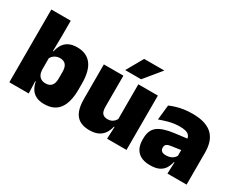

<svg xmlns="http://www.w3.org/2000/svg" viewBox="-89 -1091 1870 1507"><g transform="rotate(30 846.0 -338.0)"><path d="M367 12Q322.5 12 293 -3Q263.5 -18 246.5 -45.2Q229.5 -72.5 222.5 -109H180L220 -216.5Q220.5 -191 229.2 -172.5Q238 -154 254.8 -144Q271.5 -134 295.5 -134Q331 -134 349 -155.2Q367 -176.5 367 -219V-279Q367 -322 349.5 -342.8Q332 -363.5 296.5 -363.5Q277.5 -363.5 261.5 -356.5Q245.5 -349.5 234 -337.8Q222.5 -326 217 -311.5L176.5 -383.5H225Q232 -417.5 248.5 -445Q265 -472.5 295.2 -488.5Q325.5 -504.5 372.5 -504.5Q457.5 -504.5 501.2 -447.5Q545 -390.5 545 -275.5V-223Q545 -106.5 501.2 -47.2Q457.5 12 367 12ZM46 0V-659.5H222V-517L219.5 -352L220 -340V-158L217 -128.5L222 0Z M795.5 -492.5V-209.5Q795.5 -186 801.2 -169Q807 -152 821 -143Q835 -134 859 -134Q878 -134 892.2 -140.5Q906.5 -147 916.8 -158Q927 -169 933 -182L960 -109H931.5Q924 -75 906.2 -47.5Q888.5 -20 857 -4Q825.5 12 775.5 12Q722 12 687 -9Q652 -30 635.2 -72.2Q618.5 -114.5 618.5 -179V-492.5ZM1108 -492.5V0H932L937.5 -126.5L931 -144.5V-492.5ZM871 -688H1052V-686L930 -537.5H786.5V-539Z M1479 0 1484 -126 1480.5 -130.5V-283.5L1479 -301.5Q1479 -336 1456.8 -352.2Q1434.5 -368.5 1381 -368.5Q1332.5 -368.5 1287.8 -357Q1243 -345.5 1202 -330.5L1216.5 -465Q1241.5 -476 1272 -485.2Q1302.5 -494.5 1338.5 -500Q1374.5 -505.5 1415 -505.5Q1483.5 -505.5 1529.2 -489.8Q1575 -474 1602 -445.2Q1629 -416.5 1640.8 -377Q1652.5 -337.5 1652.5 -290V0ZM1326.5 12Q1252.5 12 1214.8 -25.8Q1177 -63.5 1177 -133V-145.5Q1177 -219.5 1222.2 -254.5Q1267.5 -289.5 1367 -302L1492.5 -318L1503 -217L1396.5 -201.5Q1367.5 -197.5 1356.2 -187.8Q1345 -178 1345 -159V-157Q1345 -139.5 1356.8 -128.5Q1368.5 -117.5 1396 -117.5Q1419 -117.5 1435.8 -123.8Q1452.5 -130 1463.8 -140.5Q1475 -151 1481.5 -163.5L1506.5 -103.5H1478Q1470.5 -70 1454.2 -44Q1438 -18 1407.5 -3Q1377 12 1326.5 12Z"/></g></svg>

Font: Anek Gurmukhi ExtraBold
Style: Regular
Weight: 800
Designer: Sarang Kulkarni (Gurmukhi), Yesha Goshar (Latin)
Foundry: Ek Type
Version: Version 1.003